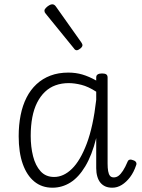

<svg xmlns="http://www.w3.org/2000/svg" viewBox="-20 -857 659 894"><path d="M224 17Q175 17 140 -11.5Q105 -40 86 -93.5Q67 -147 67 -223Q67 -275 76 -320.5Q85 -366 103.5 -402.5Q122 -439 150 -465Q178 -491 215 -505Q252 -519 298 -519Q333 -519 363.5 -510Q394 -501 428 -482V-497Q428 -506 435 -510.5Q442 -515 455 -515Q469 -515 475 -510.5Q481 -506 481 -496V-95Q481 -75 483.5 -60.5Q486 -46 492 -38.5Q498 -31 510 -31Q522 -31 532 -38.5Q542 -46 552.5 -62Q563 -78 574 -104Q577 -112 584 -113.5Q591 -115 600 -111Q610 -108 613.5 -101.5Q617 -95 614 -88Q603 -55 585.5 -32Q568 -9 547 4Q526 17 503 17Q484 17 470.5 11Q457 5 447.5 -6.5Q438 -18 433 -35.5Q428 -53 428 -74Q428 -109 428 -144.5Q428 -180 428 -214Q408 -134 377 -82.5Q346 -31 307.5 -7Q269 17 224 17ZM123 -224Q123 -173 134 -129.5Q145 -86 169 -59.5Q193 -33 232 -33Q276 -33 315 -71Q354 -109 384 -188.5Q414 -268 428 -392V-430Q391 -454 359 -462Q327 -470 300 -470Q267 -470 239 -460Q211 -450 189.5 -429.5Q168 -409 153 -379.5Q138 -350 130.5 -311Q123 -272 123 -224ZM337 -623Q334 -623 330.5 -625Q327 -627 324 -632L193 -793Q189 -798 188 -800.5Q187 -803 187 -808Q187 -813 193.5 -820Q200 -827 208.5 -832Q217 -837 223 -837Q233 -837 240 -827L359 -659Q362 -654 363 -651.5Q364 -649 364 -647Q364 -639 354 -631Q344 -623 337 -623Z"/></svg>

Font: Playwrite FR Moderne ExtraLight
Style: Regular
Weight: 250
Version: Version 1.002